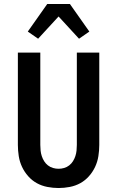

<svg xmlns="http://www.w3.org/2000/svg" viewBox="-20 -935 590 967"><path d="M275 12Q247 12 218.5 6.5Q190 1 165.5 -12.5Q141 -26 122 -47.5Q103 -69 91 -94.5Q79 -120 74.5 -148.5Q70 -177 70 -205V-670H183V-205Q183 -191 184.5 -176.5Q186 -162 190.5 -148.5Q195 -135 202.5 -123Q210 -111 221.5 -102Q233 -93 247 -89Q261 -85 275 -85Q289 -85 303 -89Q317 -93 328.5 -102Q340 -111 347.5 -123Q355 -135 359.5 -148.5Q364 -162 365.5 -176.5Q367 -191 367 -205V-670H480V-205Q480 -177 475.5 -148.5Q471 -120 459 -94.5Q447 -69 428 -47.5Q409 -26 384.5 -12.5Q360 1 331.5 6.5Q303 12 275 12ZM172 -740 120 -776 218 -915H332L430 -776L378 -740L275 -852Z"/></svg>

Font: Lode
Style: Bold
Weight: 700
Monospace: yes
Designer: Belleve Invis
Foundry: Belleve Invis
Version: Version 29.2.0; ttfautohint (v1.8.3)